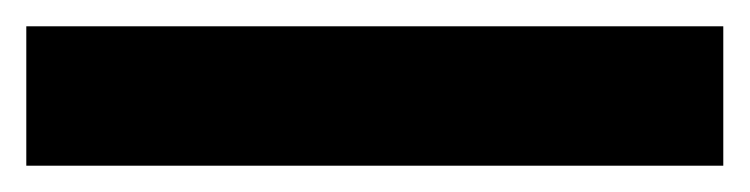

<svg xmlns="http://www.w3.org/2000/svg" viewBox="-44 10 570 146"><path d="M-24 136H506V30H-24Z"/></svg>

Font: Bounded Med
Style: Regular
Weight: 500
Designer: Vlad Churkin
Version: Version 3.0